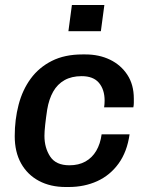

<svg xmlns="http://www.w3.org/2000/svg" viewBox="-20 -739 596 769"><path d="M243 10Q182 10 136 -14.5Q90 -39 64.5 -84.5Q39 -130 39 -194Q39 -260 54.5 -319.5Q70 -379 103 -424Q136 -469 187.5 -495Q239 -521 310 -521H322Q377 -521 420.5 -500Q464 -479 490 -439.5Q516 -400 516 -344Q516 -336 516 -327Q516 -318 514 -309H397Q398 -316 398.5 -322.5Q399 -329 399 -336Q399 -380 376.5 -407Q354 -434 307 -434Q267 -434 238.5 -418Q210 -402 193 -372Q176 -342 169 -300Q164 -267 161 -239.5Q158 -212 158 -195Q158 -147 181 -112Q204 -77 258 -77Q295 -77 322 -92Q349 -107 365.5 -135Q382 -163 387 -201H499Q489 -131 455 -84Q421 -37 369.5 -13.5Q318 10 255 10ZM254 -614 268 -719H398L384 -614Z"/></svg>

Font: Chivo Medium Medium
Style: Italic
Weight: 500
Italic angle: -8.05°
Version: Version 2.002